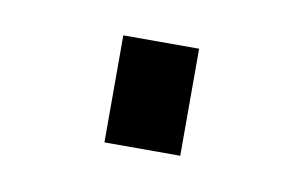

<svg xmlns="http://www.w3.org/2000/svg" viewBox="-32 -378 334 212"><g transform="rotate(10 135.5 -272.0)"><path d="M93 -212.5V-332.5H178V-212.5Z"/></g></svg>

Font: Mohave Light Medium
Style: Regular
Weight: 500
Version: Version 2.003